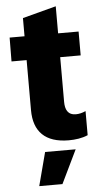

<svg xmlns="http://www.w3.org/2000/svg" viewBox="-61 -722 517 989"><g transform="rotate(-5 197.5 -227.5)"><path d="M372.2 -422.2V-545.5H266.3V-685.4L92.7 -639.6V-545.5H15.6L14.6 -422.2H92.7V-163.4C92.7 -52.6 152 8.2 273.4 8.2C306.8 8.2 342.3 3.6 372.2 -9.6V-134.2C354.4 -126.1 337.7 -122.2 321.7 -122.2C279.1 -122.2 266.3 -152 266.3 -191.8V-422.2ZM100.9 230.1H220.9L304.3 57.5H146.3Z"/></g></svg>

Font: TID UI Extra Bold
Style: Regular
Weight: 800
Designer: The TID Project Authors
Foundry: Bakken & Bæck
Version: Version 1.001;hotconv 1.0.109;makeotfexe 2.5.65596